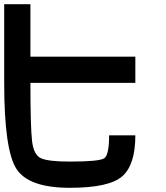

<svg xmlns="http://www.w3.org/2000/svg" viewBox="-20 -895 790 915"><path d="M0 -500V-875H125V-625H625V-500H125Q125 -289.1 132.8 -222.7Q140.6 -156.2 175.8 -140.6Q210.9 -125 312.5 -125Q453.1 -125 476.6 -140.6Q500 -156.2 500 -250H625Q625 -109.4 562.5 -54.7Q500 0 312.5 0Q117.2 0 58.6 -89.8Q0 -179.7 0 -500Z"/></svg>

Font: CraftyPE
Style: Regular
Weight: 400
Designer: Erek Butcher
Foundry: Haunted Coop
Version: Version 0.018;April 4, 2024;FontCreator 15.0.0.2962 64-bit